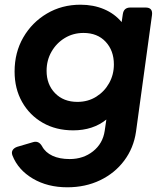

<svg xmlns="http://www.w3.org/2000/svg" viewBox="-20 -576 694 816"><path d="M266 220Q182 220 119.5 183Q57 146 33 85Q28 72 33.5 62.5Q39 53 53 48L121 28Q145 21 159 46Q173 72 203 86Q233 100 276 100Q334 100 375.5 67Q417 34 425 -20L432 -68Q375 -22 291 -22Q218 -22 162 -54Q106 -86 74 -142.5Q42 -199 42 -272Q42 -353 79 -417Q116 -481 179.5 -518.5Q243 -556 322 -556Q377 -556 422 -537Q467 -518 497 -482L502 -516Q506 -544 534 -544H599Q630 -544 626 -512L558 -16Q548 53 508 106.5Q468 160 405.5 190Q343 220 266 220ZM309 -143Q354 -143 389 -165Q424 -187 444 -223Q464 -259 464 -302Q464 -361 429 -398.5Q394 -436 335 -436Q291 -436 255.5 -414.5Q220 -393 199 -356.5Q178 -320 178 -275Q178 -217 214 -180Q250 -143 309 -143Z"/></svg>

Font: Pitagon Sans Text Bold
Style: Italic
Weight: 700
Italic angle: -8°
Designer: Travis Tran
Foundry: Pitagon
Version: Version 1.001; ttfautohint (v1.8.4.7-5d5b);gftools[0.9.26]